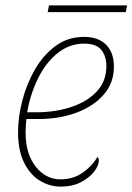

<svg xmlns="http://www.w3.org/2000/svg" viewBox="-20 -683 492 713"><path d="M206 10Q163 10 126.5 -13Q90 -36 68.5 -81Q47 -126 47 -191Q47 -248 63 -310Q79 -372 110 -425.5Q141 -479 186.5 -512.5Q232 -546 292 -546Q345 -546 374 -517Q403 -488 403 -435Q403 -375 365 -331.5Q327 -288 263.5 -264.5Q200 -241 123 -241H78Q77 -236 76 -220Q75 -204 75 -191Q75 -112 112.5 -64.5Q150 -17 204 -17Q251 -17 286 -41Q321 -65 342 -100Q347 -97 347 -87Q347 -68 329.5 -45.5Q312 -23 280.5 -6.5Q249 10 206 10ZM113 -266Q186 -266 245.5 -286Q305 -306 340 -344Q375 -382 375 -437Q375 -475 356 -498Q337 -521 293 -521Q237 -521 193 -485Q149 -449 120.5 -390.5Q92 -332 81 -266ZM157 -638 162 -663H452L447 -638Z"/></svg>

Font: Noto Serif Thin
Style: Italic
Weight: 100
Italic angle: -12°
Designer: Monotype Design Team
Foundry: Monotype Imaging Inc.
Version: Version 2.014; ttfautohint (v1.8.4.7-5d5b)